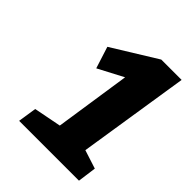

<svg xmlns="http://www.w3.org/2000/svg" viewBox="-136 -847 574 574"><g transform="rotate(45 151.0 -560.0)"><path d="M302 -404 294 -345H41L50 -404L137 -421L173 -661L93 -619L71 -688L212 -775H298L243 -423Z"/></g></svg>

Font: Bitter
Style: Bold Italic
Weight: 700
Italic angle: -9°
Designer: Sol Matas, and Bitter project Authors
Foundry: Sol Matas
Version: Version 2.001